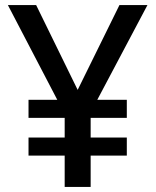

<svg xmlns="http://www.w3.org/2000/svg" viewBox="-20 -827 612 754"><path d="M285 -474 449 -807H559L362 -435H478V-364H336V-287H478V-216H336V-93H234V-216H92V-287H234V-364H92V-435H205L11 -807H122Z"/></svg>

Font: Noto Sans Kannada UI Medium
Style: Regular
Weight: 500
Designer: Jelle Bosma - Monotype Design Team
Foundry: Monotype Imaging Inc.
Version: Version 2.005; ttfautohint (v1.8.4.7-5d5b)